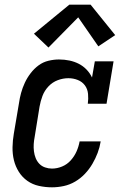

<svg xmlns="http://www.w3.org/2000/svg" viewBox="-20 -792 540 820"><path d="M202 8Q174 8 146.5 2Q119 -4 97 -19.5Q75 -35 60.5 -58Q46 -81 39.5 -107.5Q33 -134 33.5 -163Q34 -192 39 -221L61 -351Q64 -373 70 -395Q76 -417 86 -438.5Q96 -460 111 -479.5Q126 -499 145 -513Q164 -527 187 -532.5Q210 -538 232 -538Q255 -538 276.5 -533.5Q298 -529 316.5 -519.5Q335 -510 349.5 -495Q364 -480 373 -461L385 -530H465L435 -349H355Q358 -370 356 -391Q354 -412 342.5 -427.5Q331 -443 312 -450.5Q293 -458 272 -458Q249 -458 226.5 -449.5Q204 -441 187 -423Q170 -405 161.5 -382.5Q153 -360 149 -337L128 -207Q125 -192 124 -176.5Q123 -161 125 -145.5Q127 -130 132.5 -116.5Q138 -103 148 -92.5Q158 -82 172.5 -77Q187 -72 202 -72Q224 -72 245.5 -81Q267 -90 282.5 -107.5Q298 -125 307 -145.5Q316 -166 320 -188H410Q406 -163 397 -139Q388 -115 374.5 -92Q361 -69 342.5 -49.5Q324 -30 301 -16.5Q278 -3 252.5 2.5Q227 8 202 8ZM187 -589 125 -648 276 -772H367L472 -642L400 -594L314 -718Z"/></svg>

Font: Iosevka Slab Medium Oblique
Style: Regular
Weight: 500
Italic angle: -9°
Monospace: yes
Designer: Belleve Invis
Foundry: Belleve Invis
Version: Version 11.1.1; ttfautohint (v1.8.3)